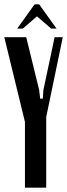

<svg xmlns="http://www.w3.org/2000/svg" viewBox="-23 -873 312 893"><path d="M159 -455 164 -414H176L179 -455L231 -700H269L192 -329V0H93V-306L-3 -700H99ZM138 -853H159L240 -740H215L149 -797L83 -740H57Z"/></svg>

Font: Moniqa ExtBd Cond Paragraph
Style: Regular
Weight: 800
Width: 3
Designer: Rajesh Rajput
Foundry: Rajesh Rajput
Version: Version 1.000